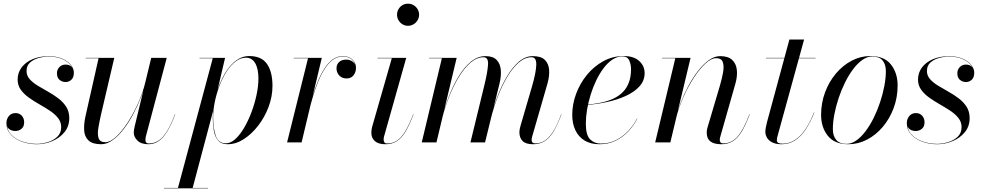

<svg xmlns="http://www.w3.org/2000/svg" viewBox="-20 -775 5348 1045"><path d="M180.5 10Q138.5 10 100.8 -3.2Q63 -16.5 39 -42.2Q15 -68 15 -105Q15 -127 28.2 -143.2Q41.5 -159.5 65 -159.5Q85.5 -159.5 98.5 -145.2Q111.5 -131 111.5 -109Q111.5 -86 97 -74Q82.5 -62 63.5 -62Q50.5 -62 39.8 -66.5Q29 -71 22.5 -80.5Q16 -90 16 -105H17Q17 -68 40.5 -42.8Q64 -17.5 101.5 -4.8Q139 8 180 8Q208 8 238.8 -1Q269.5 -10 291.2 -30Q313 -50 313 -83Q313 -111 296 -132.5Q279 -154 252 -172Q225 -190 194.5 -207.2Q164 -224.5 137 -243.8Q110 -263 93 -286.8Q76 -310.5 76 -342Q76 -379 97.5 -407.8Q119 -436.5 157 -452.8Q195 -469 244 -469Q288 -469 318.8 -455.5Q349.5 -442 365.8 -421.5Q382 -401 382 -380Q382 -353 368.2 -340.8Q354.5 -328.5 337 -328.5Q318.5 -328.5 304.2 -340.2Q290 -352 290 -376.5Q290 -396 303.2 -409.8Q316.5 -423.5 337 -423.5Q358 -423.5 369.5 -411.2Q381 -399 381 -380H380Q380 -400.5 364.2 -420.5Q348.5 -440.5 318.2 -453.8Q288 -467 244 -467Q218.5 -467 190.8 -459.5Q163 -452 143.8 -435Q124.5 -418 124.5 -388.5Q124.5 -363.5 141.2 -344.5Q158 -325.5 184.5 -309.2Q211 -293 240.8 -276.5Q270.5 -260 297 -240Q323.5 -220 340.2 -194Q357 -168 357 -132Q357 -87.5 331 -55.8Q305 -24 264.5 -7Q224 10 180.5 10Z M531 10Q483 10 461.5 -10.8Q440 -31.5 438 -65.8Q436 -100 445 -141L516.5 -458H446.5V-460H602L530 -152.5Q521 -113 515.2 -78.5Q509.5 -44 516.8 -22.5Q524 -1 554 -1Q579.5 -1 611 -29.8Q642.5 -58.5 673.8 -106.2Q705 -154 731 -211.8Q757 -269.5 771 -327H773Q764.5 -290 747 -245Q729.5 -200 705.8 -155Q682 -110 653.5 -72.8Q625 -35.5 593.8 -12.8Q562.5 10 531 10ZM787 10Q748 10 728 -10Q708 -30 708 -52.5Q708 -58.5 709.2 -67.8Q710.5 -77 712.5 -85L803 -460H887.5L773.5 -31Q772.5 -26.5 772 -21.8Q771.5 -17 771.5 -13Q771.5 6 790 6Q819.5 6 843.8 -10.2Q868 -26.5 889.5 -61.8Q911 -97 932 -153.5L933.5 -153Q912 -95.5 890 -59.5Q868 -23.5 843 -6.8Q818 10 787 10Z M948 250 1138 -458H1066V-460H1205L1165 -289L1146 -213L1140 -171.5L1028 250ZM873 250V248H1112.5V250ZM1209.5 5Q1235.5 5 1261 -18.2Q1286.5 -41.5 1309 -80Q1331.5 -118.5 1349 -165.2Q1366.5 -212 1376.5 -259.5Q1386.5 -307 1386.5 -347.5Q1386.5 -401 1369 -431Q1351.5 -461 1319 -461Q1289 -461 1262 -440.2Q1235 -419.5 1212.8 -384.8Q1190.5 -350 1174.2 -307.2Q1158 -264.5 1149 -220Q1140 -175.5 1140 -136Q1140 -77.5 1154.2 -36.2Q1168.5 5 1209.5 5ZM1219.5 10Q1184 10 1166.5 -11.2Q1149 -32.5 1143.5 -66Q1138 -99.5 1138 -136Q1138 -169.5 1144.2 -206.8Q1150.5 -244 1162.5 -281.5Q1174.5 -319 1191.8 -352.8Q1209 -386.5 1231 -413Q1253 -439.5 1279.5 -454.8Q1306 -470 1336 -470Q1403 -470 1433 -427.2Q1463 -384.5 1463 -307.5Q1463 -250 1442 -193.8Q1421 -137.5 1385.5 -91.5Q1350 -45.5 1307 -17.8Q1264 10 1219.5 10Z M1542.5 0 1656.5 -458H1578.5V-460H1731.5L1621.5 0ZM1660.5 -173Q1669 -209 1681 -249.5Q1693 -290 1708.8 -329Q1724.5 -368 1744.5 -399.8Q1764.5 -431.5 1789.5 -450.5Q1814.5 -469.5 1845 -469.5Q1879 -469.5 1898.2 -450.8Q1917.5 -432 1917.5 -406.5Q1917.5 -382.5 1904.2 -365.2Q1891 -348 1866 -348Q1841.5 -348 1826.5 -364Q1811.5 -380 1811.5 -403.5Q1811.5 -424 1825.5 -437.2Q1839.5 -450.5 1865.5 -450.5Q1886 -450.5 1901.2 -438Q1916.5 -425.5 1916.5 -406.5H1915.5Q1915.5 -431 1897.2 -449.2Q1879 -467.5 1845 -467.5Q1815 -467.5 1790.2 -448.5Q1765.5 -429.5 1745.8 -398Q1726 -366.5 1710.5 -327.8Q1695 -289 1683 -248.8Q1671 -208.5 1662.5 -173Z M2078 10Q2039 10 2020 -7.2Q2001 -24.5 2001 -53Q2001 -60.5 2002.2 -68.8Q2003.5 -77 2005.5 -85L2112.5 -458H2034.5V-460H2191L2070 -31Q2069 -27 2068.5 -22.8Q2068 -18.5 2068 -15Q2068 -6.5 2072.2 -0.2Q2076.5 6 2087.5 6Q2117.5 6 2141.2 -10Q2165 -26 2186.2 -61.2Q2207.5 -96.5 2229 -153.5L2230.5 -153Q2209 -95.5 2187.5 -59.5Q2166 -23.5 2140 -6.8Q2114 10 2078 10ZM2200.5 -634.5Q2184 -634.5 2170.5 -642.8Q2157 -651 2149 -664.8Q2141 -678.5 2141 -695Q2141 -711.5 2149 -725.2Q2157 -739 2170.5 -747Q2184 -755 2200.5 -755Q2217 -755 2230.8 -747Q2244.5 -739 2252.8 -725.2Q2261 -711.5 2261 -695Q2261 -678.5 2252.8 -664.8Q2244.5 -651 2230.8 -642.8Q2217 -634.5 2200.5 -634.5Z M2880.5 10Q2841 10 2824 -7.8Q2807 -25.5 2807 -54Q2807 -65 2809.2 -74.8Q2811.5 -84.5 2813.5 -92L2876.5 -308Q2897.5 -380.5 2898.8 -422Q2900 -463.5 2873 -463.5Q2836.5 -463.5 2802.8 -434Q2769 -404.5 2740.2 -355.8Q2711.5 -307 2689.2 -248.8Q2667 -190.5 2652.5 -133H2650.5Q2665 -190 2687.2 -249.2Q2709.5 -308.5 2739 -358.5Q2768.5 -408.5 2804 -439Q2839.5 -469.5 2880 -469.5Q2925 -469.5 2945.8 -448.8Q2966.5 -428 2968.8 -394Q2971 -360 2959.5 -319.5L2876.5 -32Q2875 -27.5 2874.2 -22.2Q2873.5 -17 2873.5 -11.5Q2873.5 -3.5 2878.8 1Q2884 5.5 2893.5 5.5Q2922 5.5 2946 -10.2Q2970 -26 2991.8 -61Q3013.5 -96 3034.5 -153.5L3036 -153Q3014.5 -95.5 2992.8 -59.5Q2971 -23.5 2944.2 -6.8Q2917.5 10 2880.5 10ZM2275.5 0 2385 -458H2315.5V-460H2465.5L2355.5 0ZM2540.5 0 2615.5 -308Q2633.5 -381.5 2636.2 -422.5Q2639 -463.5 2612 -463.5Q2575.5 -463.5 2541 -434Q2506.5 -404.5 2477 -355.8Q2447.5 -307 2424.5 -248.8Q2401.5 -190.5 2387 -133H2385.5Q2400 -190 2422.8 -249.2Q2445.5 -308.5 2475.8 -358.5Q2506 -408.5 2543 -439Q2580 -469.5 2622.5 -469.5Q2663.5 -469.5 2683.2 -448.8Q2703 -428 2705.8 -394Q2708.5 -360 2698.5 -319.5L2620 0Z M3242.5 10Q3194.5 10 3161.5 -10.2Q3128.5 -30.5 3111.5 -66.5Q3094.5 -102.5 3094.5 -150Q3094.5 -207.5 3115.5 -264.2Q3136.5 -321 3174.5 -367.5Q3212.5 -414 3263.8 -442Q3315 -470 3375 -470Q3429 -470 3458.8 -443.2Q3488.5 -416.5 3488.5 -377Q3488.5 -336 3460.5 -305Q3432.5 -274 3385.8 -252.8Q3339 -231.5 3282.8 -219.5Q3226.5 -207.5 3169.5 -203.5V-205.5Q3215 -208.5 3253.2 -216.8Q3291.5 -225 3321.2 -239.5Q3351 -254 3371.8 -275.8Q3392.5 -297.5 3403.5 -328Q3414.5 -358.5 3414.5 -398.5Q3414.5 -424 3404.8 -446Q3395 -468 3368 -468Q3339.5 -468 3313.8 -451Q3288 -434 3265.8 -404.8Q3243.5 -375.5 3225.5 -338.2Q3207.5 -301 3194.8 -260Q3182 -219 3175.2 -178.5Q3168.5 -138 3168.5 -102.5Q3168.5 -39.5 3191.8 -16.5Q3215 6.5 3250 6.5Q3294.5 6.5 3331.8 -12Q3369 -30.5 3398.2 -61.2Q3427.5 -92 3447 -129.5L3448.5 -129Q3429 -91 3399.2 -59.5Q3369.5 -28 3330.2 -9Q3291 10 3242.5 10Z M3905 10Q3866 10 3846.2 -5.5Q3826.5 -21 3826.5 -53Q3826.5 -64 3828.5 -72.2Q3830.5 -80.5 3832.5 -87L3898 -308Q3909.5 -347 3915.5 -381.2Q3921.5 -415.5 3914 -437Q3906.5 -458.5 3877.5 -458.5Q3851.5 -458.5 3820 -429.8Q3788.5 -401 3757.2 -353.2Q3726 -305.5 3700.2 -248Q3674.5 -190.5 3660 -133H3659Q3667.5 -170 3684.5 -214.8Q3701.5 -259.5 3725.2 -304.2Q3749 -349 3777.5 -386.5Q3806 -424 3837 -446.8Q3868 -469.5 3900 -469.5Q3943.5 -469.5 3965.2 -448.8Q3987 -428 3990.5 -394Q3994 -360 3982.5 -319.5L3900.5 -31.5Q3899 -27 3898.2 -22.2Q3897.5 -17.5 3897.5 -13.5Q3897.5 -5.5 3901.5 0Q3905.5 5.5 3916.5 5.5Q3961.5 5.5 3994.2 -31.5Q4027 -68.5 4059 -153.5L4060.5 -153Q4039 -95.5 4017.2 -59.5Q3995.5 -23.5 3968.8 -6.8Q3942 10 3905 10ZM3546 0 3655.5 -458H3583.5V-460H3738.5L3628.5 0Z M4234 10Q4203 10 4183.5 0.2Q4164 -9.5 4154.8 -25.2Q4145.5 -41 4145.5 -58Q4145.5 -66 4148 -80.5Q4150.5 -95 4154.5 -110L4276.5 -560H4356.5L4212.5 -36.5Q4211 -31.5 4209.5 -24.8Q4208 -18 4208 -11Q4208 7 4239 7Q4266 7 4290.2 -4.2Q4314.5 -15.5 4335.8 -37.2Q4357 -59 4375.8 -90.8Q4394.5 -122.5 4410.5 -163.5L4412 -163Q4390.5 -108 4364.2 -69.2Q4338 -30.5 4305.8 -10.2Q4273.5 10 4234 10ZM4149 -458V-460H4419V-458Z M4597.5 10Q4522 10 4485.5 -36Q4449 -82 4449 -149.5Q4449 -215 4470.8 -273Q4492.5 -331 4530 -375.2Q4567.5 -419.5 4615.8 -444.8Q4664 -470 4717 -470Q4793 -470 4829.2 -423.8Q4865.5 -377.5 4865.5 -310Q4865.5 -244.5 4843.8 -186.5Q4822 -128.5 4784.5 -84.2Q4747 -40 4698.8 -15Q4650.5 10 4597.5 10ZM4587.5 8Q4615 8 4641.2 -10.8Q4667.5 -29.5 4691.5 -61.5Q4715.5 -93.5 4735.5 -134Q4755.5 -174.5 4770.2 -219Q4785 -263.5 4793.2 -307Q4801.5 -350.5 4801.5 -387.5Q4801.5 -424.5 4783.5 -446Q4765.5 -467.5 4727 -467.5Q4700 -467.5 4673.5 -448.8Q4647 -430 4623 -398Q4599 -366 4579 -325.5Q4559 -285 4544.2 -240.5Q4529.5 -196 4521.2 -152.8Q4513 -109.5 4513 -72Q4513 -35.5 4531.2 -13.8Q4549.5 8 4587.5 8Z M5081 10Q5039 10 5001.2 -3.2Q4963.5 -16.5 4939.5 -42.2Q4915.5 -68 4915.5 -105Q4915.5 -127 4928.8 -143.2Q4942 -159.5 4965.5 -159.5Q4986 -159.5 4999 -145.2Q5012 -131 5012 -109Q5012 -86 4997.5 -74Q4983 -62 4964 -62Q4951 -62 4940.2 -66.5Q4929.5 -71 4923 -80.5Q4916.5 -90 4916.5 -105H4917.5Q4917.5 -68 4941 -42.8Q4964.5 -17.5 5002 -4.8Q5039.5 8 5080.5 8Q5108.5 8 5139.2 -1Q5170 -10 5191.8 -30Q5213.5 -50 5213.5 -83Q5213.5 -111 5196.5 -132.5Q5179.5 -154 5152.5 -172Q5125.5 -190 5095 -207.2Q5064.5 -224.5 5037.5 -243.8Q5010.5 -263 4993.5 -286.8Q4976.5 -310.5 4976.5 -342Q4976.5 -379 4998 -407.8Q5019.5 -436.5 5057.5 -452.8Q5095.5 -469 5144.5 -469Q5188.5 -469 5219.2 -455.5Q5250 -442 5266.2 -421.5Q5282.5 -401 5282.5 -380Q5282.5 -353 5268.8 -340.8Q5255 -328.5 5237.5 -328.5Q5219 -328.5 5204.8 -340.2Q5190.5 -352 5190.5 -376.5Q5190.5 -396 5203.8 -409.8Q5217 -423.5 5237.5 -423.5Q5258.5 -423.5 5270 -411.2Q5281.5 -399 5281.5 -380H5280.5Q5280.5 -400.5 5264.8 -420.5Q5249 -440.5 5218.8 -453.8Q5188.5 -467 5144.5 -467Q5119 -467 5091.2 -459.5Q5063.5 -452 5044.2 -435Q5025 -418 5025 -388.5Q5025 -363.5 5041.8 -344.5Q5058.5 -325.5 5085 -309.2Q5111.5 -293 5141.2 -276.5Q5171 -260 5197.5 -240Q5224 -220 5240.8 -194Q5257.5 -168 5257.5 -132Q5257.5 -87.5 5231.5 -55.8Q5205.5 -24 5165 -7Q5124.5 10 5081 10Z"/></svg>

Font: Bodoni Moda 96pt
Style: Italic
Weight: 400
Italic angle: -13°
Version: Version 2.004